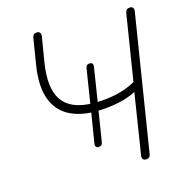

<svg xmlns="http://www.w3.org/2000/svg" viewBox="-106 -808 869 912"><g transform="rotate(-15 328.5 -352.5)"><path d="M483 -19 530 -318Q493 -298 442 -287.5Q391 -277 338 -276L344 -284L319 -127Q316 -109 298 -109Q290 -109 286 -114Q282 -119 283 -128L308 -282L314 -276Q234 -280 184.5 -313Q135 -346 116.5 -407.5Q98 -469 112 -559L133 -690Q135 -701 141 -706Q147 -711 157 -711Q167 -711 171.5 -704Q176 -697 174 -686L154 -565Q134 -441 175.5 -380.5Q217 -320 323 -317L312 -309L340 -486Q343 -504 361 -504Q369 -504 373 -499Q377 -494 376 -485L348 -307L344 -317Q457 -319 538 -364L590 -690Q592 -701 598 -706Q604 -711 614 -711Q624 -711 628.5 -704.5Q633 -698 631 -686L524 -15Q523 -5 517 0.5Q511 6 500 6Q490 6 485.5 -0.5Q481 -7 483 -19Z"/></g></svg>

Font: SN Pro Thin
Style: Italic
Weight: 200
Italic angle: -9°
Designer: Tobias Whetton
Foundry: Supernotes
Version: Version 1.003;Glyphs 3.3 (3324)